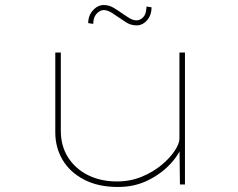

<svg xmlns="http://www.w3.org/2000/svg" viewBox="-20 -734 946 764"><path d="M450 10Q370 10 314 -19.5Q258 -49 229 -98Q200 -147 200 -207V-525H222V-214Q222 -153 251 -107.5Q280 -62 330.5 -37Q381 -12 445 -12Q499 -12 544.5 -31Q590 -50 623.5 -78Q657 -106 675.5 -134.5Q694 -163 694 -182V-525H716V0H696L694 -161L708 -165Q697 -125 660.5 -84.5Q624 -44 570 -17Q516 10 450 10ZM524 -633Q501 -633 482 -645Q463 -657 446 -669Q422 -686 411.5 -690Q401 -694 393 -694Q378 -694 364.5 -679.5Q351 -665 351 -639L331 -642Q331 -672 350 -693Q369 -714 393 -714Q414 -714 433 -702.5Q452 -691 470 -678Q477 -673 493 -663Q509 -653 523 -653Q538 -653 550 -665.5Q562 -678 563 -708L583 -705Q583 -683 574.5 -667Q566 -651 552.5 -642Q539 -633 524 -633Z"/></svg>

Font: Lexend Zetta Thin
Style: Regular
Weight: 250
Version: Version 1.007